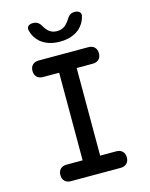

<svg xmlns="http://www.w3.org/2000/svg" viewBox="-137 -1036 874 1122"><g transform="rotate(-15 300.0 -475.0)"><path d="M353 -100H450Q474 -100 487.5 -86.5Q501 -73 501 -50Q501 -27 487.5 -13.5Q474 0 450 0H150Q126 0 112.5 -13.5Q99 -27 99 -50Q99 -73 112.5 -86.5Q126 -100 150 -100H247V-630H150Q126 -630 112.5 -643.5Q99 -657 99 -680Q99 -703 112.5 -716.5Q126 -730 150 -730H450Q474 -730 487.5 -716.5Q501 -703 501 -680Q501 -657 487.5 -643.5Q474 -630 450 -630H353ZM140 -910Q134 -929 143.5 -939.5Q153 -950 174 -950Q185 -950 193 -947Q201 -944 206 -940Q217 -931 223 -919Q229 -907 239 -896Q261 -868 299 -868Q337 -868 360 -896Q370 -906 376.5 -917.5Q383 -929 392 -938Q398 -943 405.5 -946.5Q413 -950 425 -950Q446 -950 456 -939.5Q466 -929 460 -910Q450 -872 420 -844Q374 -804 300 -804Q226 -804 180 -844Q150 -872 140 -910Z"/></g></svg>

Font: Maple Mono Normal NL Medium
Style: Regular
Weight: 500
Monospace: yes
Designer: subframe7536
Version: Version 7.000